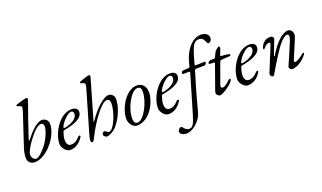

<svg xmlns="http://www.w3.org/2000/svg" viewBox="-92 -1293 3639 2170"><g transform="rotate(-20 1727.5 -208.5)"><path d="M136 8C271 8 442 -187 442 -340C442 -383 411 -414 368 -414C318 -414 245 -356 166 -252C162 -247 159 -245 156 -245C153 -245 151 -249 154 -257C182 -345 268 -596 294 -664C299 -678 301 -685 301 -697C301 -704 296 -707 285 -707C273 -707 200 -687 170 -676C158 -672 154 -668 154 -662C154 -658 166 -652 185 -647C203 -642 210 -637 210 -630C210 -613 207 -595 200 -576L74 -195C59 -151 51 -107 51 -74C51 -24 84 8 136 8ZM162 -24C134 -24 110 -55 110 -91C110 -116 139 -172 183 -234C253 -330 305 -376 347 -376C363 -376 376 -359 376 -336C376 -288 337 -196 289 -132C242 -70 188 -24 162 -24Z M555 15C620 15 675 -21 715 -86C717 -89 717 -92 717 -94C717 -100 713 -104 707 -104C702 -104 696 -101 689 -93C667 -69 635 -39 587 -39C552 -39 534 -65 534 -112C534 -143 545 -180 555 -209C558 -217 562 -217 570 -219C681 -240 798 -275 798 -359C798 -393 771 -414 724 -414C582 -414 463 -223 463 -89C463 -42 512 15 555 15ZM577 -242C572 -242 570 -242 570 -248C570 -278 658 -389 713 -389C730 -389 740 -374 740 -357C740 -277 607 -242 577 -242Z M821 18C837 18 850 -14 883 -78C930 -168 1063 -374 1135 -374C1160 -374 1173 -357 1173 -326C1173 -214 1096 -27 1038 -27C1027 -27 1020 -33 1012 -40C1005 -46 997 -52 985 -52C973 -52 959 -33 959 -23C959 -8 983 14 998 14C1035 14 1092 -26 1107 -42C1176 -115 1239 -245 1239 -348C1239 -386 1215 -421 1171 -421C1111 -421 1007 -327 919 -197C917 -194 915 -192 914 -192C912 -192 911 -195 913 -200L1049 -670C1052 -679 1054 -686 1054 -697C1054 -707 1043 -707 1037 -707C1023 -707 955 -684 935 -676C920 -670 918 -666 918 -661C918 -656 926 -653 936 -650C952 -645 973 -639 973 -626C973 -612 965 -581 958 -558L817 -75C809 -45 804 -28 804 -8C804 4 811 18 821 18Z M1361 14C1515 14 1615 -176 1615 -296C1615 -362 1577 -414 1510 -414C1376 -414 1270 -224 1270 -99C1270 -41 1312 14 1361 14ZM1377 -16C1350 -16 1334 -34 1334 -78C1334 -210 1431 -384 1508 -384C1542 -384 1551 -359 1551 -324C1551 -211 1457 -16 1377 -16Z M1739 15C1804 15 1859 -21 1899 -86C1901 -89 1901 -92 1901 -94C1901 -100 1897 -104 1891 -104C1886 -104 1880 -101 1873 -93C1851 -69 1819 -39 1771 -39C1736 -39 1718 -65 1718 -112C1718 -143 1729 -180 1739 -209C1742 -217 1746 -217 1754 -219C1865 -240 1982 -275 1982 -359C1982 -393 1955 -414 1908 -414C1766 -414 1647 -223 1647 -89C1647 -42 1696 15 1739 15ZM1761 -242C1756 -242 1754 -242 1754 -248C1754 -278 1842 -389 1897 -389C1914 -389 1924 -374 1924 -357C1924 -277 1791 -242 1761 -242Z M1863 290C1919 290 2029 217 2057 110C2096 -41 2140 -195 2187 -346C2190 -358 2198 -362 2212 -362L2303 -363C2321 -363 2332 -383 2332 -392C2332 -400 2329 -403 2325 -403C2291 -403 2255 -400 2215 -400C2209 -400 2205 -402 2205 -409C2205 -416 2207 -419 2210 -429C2218 -455 2223 -477 2231 -503C2271 -634 2293 -665 2350 -665C2379 -665 2397 -651 2409 -624C2419 -602 2426 -585 2436 -585C2454 -585 2477 -602 2477 -636C2477 -677 2442 -706 2383 -706C2313 -706 2202 -640 2154 -450L2146 -418C2143 -406 2136 -399 2127 -398L2057 -394C2047 -393 2038 -379 2038 -368C2038 -361 2042 -356 2051 -356L2113 -357C2127 -357 2131 -352 2127 -339L1993 115C1960 225 1941 250 1903 250C1879 250 1863 239 1851 226C1838 212 1829 198 1819 198C1806 198 1780 220 1780 240C1780 273 1813 290 1863 290Z M2359 14C2396 14 2532 -77 2532 -118C2532 -122 2529 -125 2524 -125C2519 -125 2512 -122 2505 -115C2484 -95 2446 -59 2419 -59C2396 -59 2392 -74 2401 -99L2490 -345C2493 -353 2500 -359 2521 -360C2550 -361 2576 -363 2605 -365C2620 -366 2624 -374 2624 -377C2624 -384 2622 -388 2601 -392C2583 -395 2553 -400 2526 -400C2515 -400 2510 -402 2513 -411L2539 -478C2544 -491 2542 -510 2531 -510C2521 -510 2485 -481 2477 -465L2453 -416C2446 -401 2443 -398 2429 -398H2393C2375 -398 2359 -377 2359 -374C2359 -369 2360 -361 2377 -360L2417 -358C2423 -358 2430 -355 2427 -346L2332 -79C2325 -59 2318 -45 2318 -23C2318 -9 2342 14 2359 14Z M2693 15C2758 15 2813 -21 2853 -86C2855 -89 2855 -92 2855 -94C2855 -100 2851 -104 2845 -104C2840 -104 2834 -101 2827 -93C2805 -69 2773 -39 2725 -39C2690 -39 2672 -65 2672 -112C2672 -143 2683 -180 2693 -209C2696 -217 2700 -217 2708 -219C2819 -240 2936 -275 2936 -359C2936 -393 2909 -414 2862 -414C2720 -414 2601 -223 2601 -89C2601 -42 2650 15 2693 15ZM2715 -242C2710 -242 2708 -242 2708 -248C2708 -278 2796 -389 2851 -389C2868 -389 2878 -374 2878 -357C2878 -277 2745 -242 2715 -242Z M2991 16C3002 16 3010 7 3022 -15C3087 -128 3170 -256 3201 -294C3245 -348 3280 -373 3302 -372C3321 -371 3331 -352 3310 -297C3275 -208 3235 -119 3196 -30C3186 -8 3209 14 3227 14C3290 14 3355 -33 3407 -96C3409 -99 3411 -105 3411 -110C3411 -115 3407 -119 3403 -119C3402 -119 3401 -119 3400 -118C3390 -108 3318 -50 3286 -50C3274 -50 3270 -60 3281 -86L3373 -304C3400 -367 3368 -414 3326 -414C3265 -414 3174 -337 3092 -197C3090 -194 3088 -192 3086 -192C3083 -192 3081 -195 3083 -201L3149 -371C3158 -395 3137 -414 3116 -414C3071 -413 3036 -394 3016 -364C3008 -352 2994 -326 2995 -314C2996 -308 2999 -306 3002 -306C3005 -306 3008 -307 3010 -310C3042 -352 3064 -356 3084 -356C3097 -356 3094 -341 3082 -312L2966 -28C2959 -11 2975 16 2991 16Z"/></g></svg>

Font: EB Garamond
Style: Italic
Weight: 400
Italic angle: -17.2°
Designer: Georg Duffner and Octavio Pardo
Foundry: Georg Duffner
Version: Version 1.000;PS 001.000;hotconv 1.0.88;makeotf.lib2.5.64775